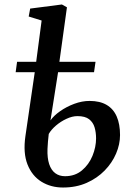

<svg xmlns="http://www.w3.org/2000/svg" viewBox="-20 -826 608 857"><path d="M205.3 -288.5Q219.9 -309.7 248.2 -329.6Q276.6 -349.6 311.4 -362.6Q346.3 -375.5 379.9 -375.5Q425.8 -375.5 455.9 -357.8Q486.1 -340.1 500.9 -306.1Q515.8 -272.1 515.8 -223.1Q515.8 -181.9 498.1 -140.4Q480.4 -98.9 447.1 -64.8Q413.8 -30.6 366.9 -9.8Q319.9 11 261.3 11Q207 11 165 -14.9Q122.9 -40.9 102.7 -92.1Q82.5 -143.2 93.5 -218.9L135.1 -503.7H49.9L56.2 -550.2H141.5L165.8 -734.4L108.1 -752.3L114.7 -787.7L256.3 -806L278.8 -793.4L245.1 -550.2H406.4L399.7 -503.7H239.2ZM325.7 -307.7Q302.4 -307.7 276.8 -295.7Q251.1 -283.8 229.8 -265.6Q208.5 -247.3 197.6 -228.1Q195.7 -211.1 194.1 -194.4Q192.6 -177.6 192 -161.3Q190.5 -120.7 199.5 -93.5Q208.6 -66.3 226.7 -52.9Q244.8 -39.5 270.2 -39.5Q314.9 -39.5 345.8 -65.5Q376.8 -91.4 392.8 -130.5Q408.8 -169.7 408.8 -208.2Q408.8 -234.8 402.2 -257.4Q395.6 -279.9 377.8 -293.8Q360 -307.7 325.7 -307.7Z"/></svg>

Font: Merriweather 7pt Light
Style: Italic
Weight: 300
Italic angle: -7.8°
Designer: Eben Sorkin
Foundry: Eben Sorkin
Version: Version 2.200;gftools[0.9.31]